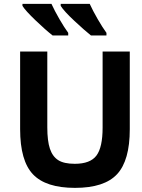

<svg xmlns="http://www.w3.org/2000/svg" viewBox="-20 -937 721 973"><path d="M359.9 15.1Q212.4 15.1 147.2 -53.5Q82 -122.1 82 -282.2V-675.8H219.7V-292Q219.7 -223.1 232.9 -183.6Q246.1 -144 274.9 -125.5Q303.7 -106.9 358.9 -106.9Q437.5 -106.9 468.8 -148.7Q500 -190.4 500 -290V-675.8H637.7V-282.2Q637.7 -123.5 573.2 -54.2Q508.8 15.1 359.9 15.1ZM519.5 -757.3H440.9Q410.6 -781.2 357.4 -830.8Q304.2 -880.4 287.6 -907.2V-917.5H434.6Q450.7 -882.3 475.1 -840.1Q499.5 -797.9 519.5 -770.5ZM325.7 -757.3H246.6Q210.9 -785.2 159.9 -834Q108.9 -882.8 93.8 -907.2V-917.5H240.7Q256.8 -882.3 281.2 -840.1Q305.7 -797.9 325.7 -770.5Z"/></svg>

Font: Cadman
Style: Bold
Weight: 700
Designer: Paul James MIller
Foundry: High-Logic / Made with FontCreator
Version: Version 2.114;March 28, 2021;FontCreator 13.0.0.2683 64-bit